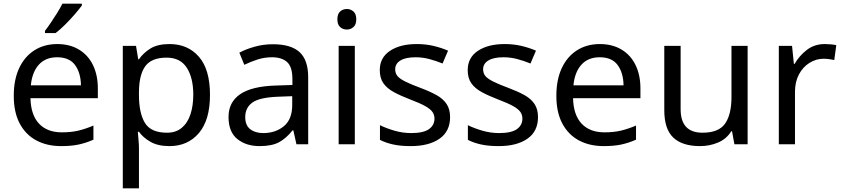

<svg xmlns="http://www.w3.org/2000/svg" viewBox="-20 -786 4591 1046"><path d="M292 -546Q360 -546 410 -516Q460 -486 486.5 -431.5Q513 -377 513 -304V-251H146Q148 -160 192.5 -112.5Q237 -65 317 -65Q368 -65 407.5 -74.5Q447 -84 489 -102V-25Q448 -7 408 1.5Q368 10 313 10Q236 10 178 -21Q120 -52 87.5 -113Q55 -174 55 -264Q55 -352 84.5 -415Q114 -478 167.5 -512Q221 -546 292 -546ZM291 -474Q228 -474 191.5 -433.5Q155 -393 148 -321H421Q420 -389 389 -431.5Q358 -474 291 -474ZM426 -766V-756Q413 -738 388.5 -709.5Q364 -681 335.5 -652.5Q307 -624 283 -606H225V-618Q239 -636 257 -662.5Q275 -689 292 -716.5Q309 -744 320 -766Z M904 -546Q1003 -546 1063.5 -477Q1124 -408 1124 -269Q1124 -132 1063.5 -61Q1003 10 903 10Q841 10 800.5 -13Q760 -36 737 -68H731Q732 -51 734.5 -25Q737 1 737 20V240H649V-536H721L733 -463H737Q761 -498 800 -522Q839 -546 904 -546ZM888 -472Q806 -472 772 -426Q738 -380 737 -286V-269Q737 -170 769.5 -116.5Q802 -63 890 -63Q938 -63 970 -89.5Q1002 -116 1017.5 -163Q1033 -210 1033 -270Q1033 -362 997.5 -417Q962 -472 888 -472Z M1467 -545Q1565 -545 1612 -502Q1659 -459 1659 -365V0H1595L1578 -76H1574Q1539 -32 1500 -11Q1461 10 1394 10Q1321 10 1273 -28.5Q1225 -67 1225 -149Q1225 -229 1288 -272.5Q1351 -316 1482 -320L1573 -323V-355Q1573 -422 1544 -448Q1515 -474 1462 -474Q1420 -474 1382 -461.5Q1344 -449 1311 -433L1284 -499Q1319 -518 1367 -531.5Q1415 -545 1467 -545ZM1572 -262 1493 -259Q1393 -255 1354.5 -227Q1316 -199 1316 -148Q1316 -103 1343.5 -82Q1371 -61 1414 -61Q1481 -61 1526.5 -98.5Q1572 -136 1572 -214Z M1870 -737Q1890 -737 1905.5 -723.5Q1921 -710 1921 -681Q1921 -652 1905.5 -638.5Q1890 -625 1870 -625Q1848 -625 1833 -638.5Q1818 -652 1818 -681Q1818 -710 1833 -723.5Q1848 -737 1870 -737ZM1913 -536V0H1825V-536Z M2432 -148Q2432 -70 2374 -30Q2316 10 2218 10Q2162 10 2121.5 1Q2081 -8 2050 -24V-104Q2082 -88 2127.5 -74.5Q2173 -61 2220 -61Q2287 -61 2317 -82.5Q2347 -104 2347 -140Q2347 -160 2336 -176Q2325 -192 2296.5 -208Q2268 -224 2215 -244Q2163 -264 2126 -284Q2089 -304 2069 -332Q2049 -360 2049 -404Q2049 -472 2104.5 -509Q2160 -546 2250 -546Q2299 -546 2341.5 -536Q2384 -526 2421 -510L2391 -440Q2357 -454 2320 -464Q2283 -474 2244 -474Q2190 -474 2161.5 -456.5Q2133 -439 2133 -409Q2133 -386 2146 -371Q2159 -356 2189.5 -341Q2220 -326 2271 -307Q2322 -288 2358 -268Q2394 -248 2413 -219.5Q2432 -191 2432 -148Z M2911 -148Q2911 -70 2853 -30Q2795 10 2697 10Q2641 10 2600.5 1Q2560 -8 2529 -24V-104Q2561 -88 2606.5 -74.5Q2652 -61 2699 -61Q2766 -61 2796 -82.5Q2826 -104 2826 -140Q2826 -160 2815 -176Q2804 -192 2775.5 -208Q2747 -224 2694 -244Q2642 -264 2605 -284Q2568 -304 2548 -332Q2528 -360 2528 -404Q2528 -472 2583.5 -509Q2639 -546 2729 -546Q2778 -546 2820.5 -536Q2863 -526 2900 -510L2870 -440Q2836 -454 2799 -464Q2762 -474 2723 -474Q2669 -474 2640.5 -456.5Q2612 -439 2612 -409Q2612 -386 2625 -371Q2638 -356 2668.5 -341Q2699 -326 2750 -307Q2801 -288 2837 -268Q2873 -248 2892 -219.5Q2911 -191 2911 -148Z M3248 -546Q3316 -546 3366 -516Q3416 -486 3442.5 -431.5Q3469 -377 3469 -304V-251H3102Q3104 -160 3148.5 -112.5Q3193 -65 3273 -65Q3324 -65 3363.5 -74.5Q3403 -84 3445 -102V-25Q3404 -7 3364 1.5Q3324 10 3269 10Q3192 10 3134 -21Q3076 -52 3043.5 -113Q3011 -174 3011 -264Q3011 -352 3040.5 -415Q3070 -478 3123.5 -512Q3177 -546 3248 -546ZM3247 -474Q3184 -474 3147.5 -433.5Q3111 -393 3104 -321H3377Q3376 -389 3345 -431.5Q3314 -474 3247 -474Z M4053 -536V0H3981L3968 -71H3964Q3938 -29 3892 -9.5Q3846 10 3794 10Q3697 10 3648 -36.5Q3599 -83 3599 -185V-536H3688V-191Q3688 -63 3807 -63Q3896 -63 3930.5 -113Q3965 -163 3965 -257V-536Z M4473 -546Q4488 -546 4505 -544.5Q4522 -543 4536 -540L4525 -459Q4512 -462 4496 -464Q4480 -466 4467 -466Q4426 -466 4390 -443.5Q4354 -421 4332.5 -380.5Q4311 -340 4311 -286V0H4223V-536H4295L4305 -438H4309Q4334 -482 4375.5 -514Q4417 -546 4473 -546Z"/></svg>

Font: Apis
Style: Regular
Weight: 400
Designer: Monotype Design Team
Foundry: Monotype Imaging Inc.
Version: Version 2.000; build 0001